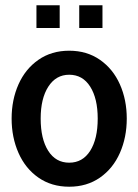

<svg xmlns="http://www.w3.org/2000/svg" viewBox="-20 -697 524 727"><path d="M24 -248Q24 -319 50 -377.5Q76 -436 125.5 -470.5Q175 -505 242 -505Q309 -505 358.5 -470.5Q408 -436 434 -377.5Q460 -319 460 -248Q460 -177 434 -118Q408 -59 358.5 -24.5Q309 10 242 10Q175 10 125.5 -24.5Q76 -59 50 -118Q24 -177 24 -248ZM350 -248Q350 -324 321.5 -369Q293 -414 242 -414Q192 -414 163 -369Q134 -324 134 -248Q134 -171 162.5 -126Q191 -81 242 -81Q293 -81 321.5 -126Q350 -171 350 -248ZM118 -677H206V-591H118ZM280 -677H368V-591H280Z"/></svg>

Font: Cabin Condensed SemiBold
Style: Regular
Weight: 600
Width: 3
Designer: Pablo Impallari
Foundry: Pablo Impallari. http://www.impallari.com Igino Marini. http://www.ikern.com
Version: Version 2.001